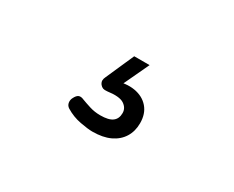

<svg xmlns="http://www.w3.org/2000/svg" viewBox="-53 -179 752 617"><g transform="rotate(30 322.5 129.5)"><path d="M311 268Q295 268 265.5 262.5Q236 257 210 241Q201 235 199.5 225Q198 215 203 206Q209 194 216.5 191Q224 188 235 193Q248 198 267 204Q286 210 307 210Q338 210 352 199.5Q366 189 366 168Q366 149 348.5 137.5Q331 126 288 132Q278 133 272.5 131Q267 129 262 123Q257 116 257 109.5Q257 103 261 95L307 -9H364L310 106L287 92Q328 78 360.5 83.5Q393 89 412 111Q431 133 431 168Q431 198 417 220.5Q403 243 376.5 255.5Q350 268 311 268Z"/></g></svg>

Font: Playwrite GB S Light
Style: Regular
Weight: 300
Designer: Veronika Burian, José Scaglione
Foundry: TypeTogether
Version: Version 1.002